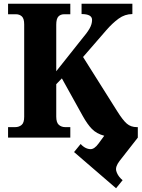

<svg xmlns="http://www.w3.org/2000/svg" viewBox="-20 -734 755 1024"><path d="M599 270 634 227 625 219Q606 200 600 177.5Q594 155 618 124L715 0V-56H710Q678 -56 656.5 -74.5Q635 -93 605 -141L423 -430L547 -573Q579 -610 612.5 -634.5Q646 -659 686 -659V-714H415V-659Q471 -659 471 -628Q471 -605 457.5 -581.5Q444 -558 415 -524L280 -354V-602Q280 -634 291.5 -646Q303 -658 322 -658H355V-714H23V-658H65Q84 -658 96.5 -646.5Q109 -635 109 -604V-111Q109 -79 95 -67.5Q81 -56 61 -56H23V0H355V-56H328Q308 -56 294 -68Q280 -80 280 -112V-285L310 -316L421 -116Q446 -71 470.5 -46Q495 -21 536 -10L506 31Q483 63 460.5 61.5Q438 60 418 42L410 34L375 77Z"/></svg>

Font: Noto Serif SemiCondensed Extra
Style: Regular
Weight: 800
Width: 4
Designer: Monotype Design Team
Foundry: Monotype Imaging Inc.
Version: Version 1.002